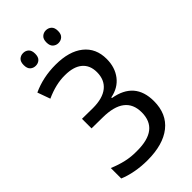

<svg xmlns="http://www.w3.org/2000/svg" viewBox="-274 -977 1065 1065"><g transform="rotate(-45 258.5 -444.5)"><path d="M208 10Q160 10 114.5 1.5Q69 -7 34 -22V-104Q76 -86 118 -76.5Q160 -67 204 -68Q374 -67 374 -201Q374 -333 200 -334L114 -335V-410L199 -409Q276 -409 316 -441.5Q356 -474 356 -534Q356 -589 320.5 -618.5Q285 -648 218 -648Q148 -649 69 -613L42 -688Q124 -726 222 -726Q328 -726 387 -679Q446 -632 446 -548Q446 -482 411 -436.5Q376 -391 313 -379V-374Q466 -348 466 -197Q466 -97 398.5 -43.5Q331 10 208 10ZM96 -849Q96 -875 109 -887Q122 -899 141 -899Q160 -899 173 -887Q186 -875 186 -849Q186 -823 173 -811Q160 -799 141 -799Q122 -799 109 -811Q96 -823 96 -849ZM274 -849Q274 -875 287.5 -887Q301 -899 319 -899Q338 -899 351.5 -887Q365 -875 365 -849Q365 -823 351.5 -811Q338 -799 319 -799Q301 -799 287.5 -811Q274 -823 274 -849Z"/></g></svg>

Font: Noto Sans SemiCondensed
Style: Regular
Weight: 400
Width: 4
Designer: Monotype Design Team
Foundry: Monotype Imaging Inc.
Version: Version 2.013; ttfautohint (v1.8.4.7-5d5b)